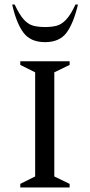

<svg xmlns="http://www.w3.org/2000/svg" viewBox="-20 -832 399 852"><path d="M70 0V-16L136 -49V-511L70 -544V-560H289V-544L221 -511V-49L289 -16V0ZM180 -645Q116 -645 84.5 -686.5Q53 -728 34 -812H45Q66 -767 85.5 -745.5Q105 -724 127.5 -718Q150 -712 180 -712Q210 -712 232 -718Q254 -724 274 -745.5Q294 -767 315 -812H326Q306 -728 275 -686.5Q244 -645 180 -645Z"/></svg>

Font: Spectral SC
Style: Regular
Weight: 400
Designer: Jean-Baptiste Levee
Foundry: Production Type
Version: Version 2.001